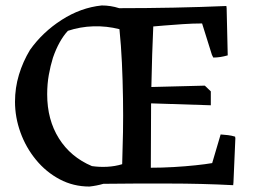

<svg xmlns="http://www.w3.org/2000/svg" viewBox="-20 -673 954 704"><path d="M35 -300Q35 -351 49.5 -399Q64 -447 90 -490Q136 -555 206 -600Q276 -645 353 -653Q386 -653 417 -643Q516 -643 616.5 -645Q717 -647 810 -651L811 -643L815 -470Q801 -466 788 -464Q775 -462 762 -462L757 -472L721 -587Q688 -587 650.5 -584.5Q613 -582 583 -579.5Q553 -577 542 -576Q540 -532 538 -473Q536 -414 535 -354L731 -359L753 -338V-287L534 -294L533 -58Q574 -58 617 -60.5Q660 -63 697.5 -67Q735 -71 758 -75L789 -180Q803 -179 816 -177.5Q829 -176 842 -172L843 -166L836 -4L835 6Q778 3 718 1.5Q658 0 599 0Q538 0 477 0Q416 0 359 1Q335 8 308 11Q249 11 199 -15.5Q149 -42 112 -87Q75 -132 55 -187.5Q35 -243 35 -300ZM153 -327Q153 -234 196 -165.5Q239 -97 317 -64Q344 -60 373 -61.5Q402 -63 428 -71Q430 -129 431 -189Q432 -249 431 -311Q430 -379 427 -443Q424 -507 418 -566Q371 -578 322.5 -576.5Q274 -575 229 -560Q213 -543 199 -518Q185 -493 174 -461Q165 -432 159 -398.5Q153 -365 153 -327Z"/></svg>

Font: Labrada Medium
Style: Regular
Weight: 500
Designer: Mercedes Jáuregui
Foundry: Omnibus-Type Team
Version: Version 1.000; ttfautohint (v1.8.4.7-5d5b)